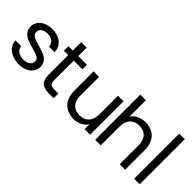

<svg xmlns="http://www.w3.org/2000/svg" viewBox="47 -1479 2227 2227"><g transform="rotate(45 1160.5 -365.5)"><path d="M43 -161H137Q141 -120 175.5 -94Q210 -68 266 -68Q318 -68 348 -91Q378 -114 378 -149Q378 -185 346 -202.5Q314 -220 247 -237Q186 -253 147.5 -269.5Q109 -286 81.5 -318.5Q54 -351 54 -404Q54 -446 79 -481Q104 -516 150 -536.5Q196 -557 255 -557Q346 -557 402 -511Q458 -465 462 -385H371Q368 -428 336.5 -454Q305 -480 252 -480Q203 -480 174 -459Q145 -438 145 -404Q145 -377 162.5 -359.5Q180 -342 206.5 -331.5Q233 -321 280 -308Q339 -292 376 -276.5Q413 -261 439.5 -230Q466 -199 467 -149Q467 -104 442 -68Q417 -32 371.5 -11.5Q326 9 267 9Q204 9 154 -12.5Q104 -34 75 -72.5Q46 -111 43 -161Z M688 -473V-150Q688 -110 705 -93.5Q722 -77 764 -77H831V0H749Q673 0 635 -35Q597 -70 597 -150V-473H526V-548H597V-686H688V-548H831V-473Z M1430 -548V0H1339V-81Q1313 -39 1266.5 -15.5Q1220 8 1164 8Q1100 8 1049 -18.5Q998 -45 968.5 -98Q939 -151 939 -227V-548H1029V-239Q1029 -158 1070 -114.5Q1111 -71 1182 -71Q1255 -71 1297 -116Q1339 -161 1339 -247V-548Z M2004 -323V0H1914V-310Q1914 -392 1873 -435.5Q1832 -479 1761 -479Q1689 -479 1646.5 -434Q1604 -389 1604 -303V0H1513V-740H1604V-470Q1631 -512 1678.5 -535Q1726 -558 1785 -558Q1847 -558 1897 -531.5Q1947 -505 1975.5 -452Q2004 -399 2004 -323Z M2243 -740V0H2152V-740Z"/></g></svg>

Font: Poppins A&M
Style: Regular-A&M
Weight: 400
Designer: Ninad Kale (Devanagari), Jonny Pinhorn (Latin)
Foundry: Indian Type Foundry
Version: 4.004